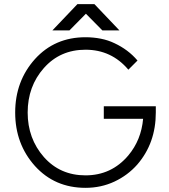

<svg xmlns="http://www.w3.org/2000/svg" viewBox="-20 -891 811 923"><path d="M232 -745H314L393 -825L472 -745H554L434 -871H352ZM391 -712Q243 -712 148 -607Q53 -501 53 -350Q53 -199 148 -93Q243 12 391 12Q466 12 530 -18Q594 -48 640 -100Q729 -203 729 -350V-380H479V-320H668Q659 -218 597 -144Q516 -48 391 -48Q269 -48 191 -136Q113 -225 113 -350Q113 -476 191 -564Q269 -652 391 -652Q516 -652 597 -556L641 -600Q618 -627 590.5 -647.5Q563 -668 531 -683Q500 -698 464.5 -705Q429 -712 391 -712Z"/></svg>

Font: Unageo Variable
Style: Regular
Weight: 300
Designer: Richard Sepsi
Foundry: Richard Sepsi
Version: Version 2.200